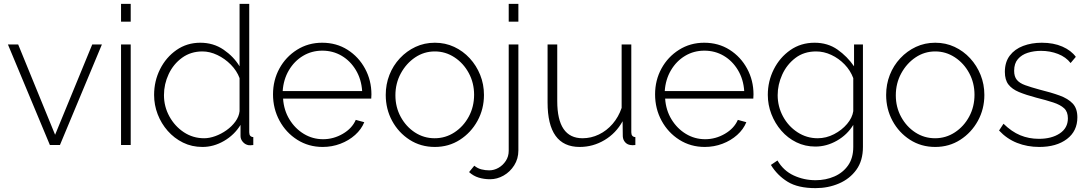

<svg xmlns="http://www.w3.org/2000/svg" viewBox="-20 -750 5632 993"><path d="M238 0 21 -520H74L265 -53L457 -520H507L290 0Z M606 -638V-730H656V-638ZM606 0V-520H656V0Z M777 -259Q777 -331 808 -392.5Q839 -454 893 -491.5Q947 -529 1016 -529Q1084 -529 1136.5 -493Q1189 -457 1219 -407V-730H1269V-66Q1269 -42 1290 -41V0Q1274 2 1266 1Q1248 -2 1236 -16Q1224 -30 1224 -46V-104Q1192 -52 1138.5 -21Q1085 10 1027 10Q972 10 926.5 -12.5Q881 -35 847.5 -73Q814 -111 795.5 -159Q777 -207 777 -259ZM1219 -175V-346Q1205 -384 1174 -415.5Q1143 -447 1104 -465.5Q1065 -484 1027 -484Q967 -484 922 -451.5Q877 -419 852.5 -367Q828 -315 828 -258Q828 -199 856 -148Q884 -97 931 -66Q978 -35 1036 -35Q1063 -35 1093.5 -46Q1124 -57 1151.5 -76.5Q1179 -96 1197.5 -121.5Q1216 -147 1219 -175Z M1649 10Q1576 10 1517.5 -27Q1459 -64 1425.5 -126Q1392 -188 1392 -262Q1392 -335 1425 -395.5Q1458 -456 1516 -492.5Q1574 -529 1646 -529Q1720 -529 1777.5 -492.5Q1835 -456 1868 -395Q1901 -334 1901 -262Q1901 -250 1900 -240H1444Q1448 -180 1477 -132.5Q1506 -85 1551.5 -57.5Q1597 -30 1651 -30Q1705 -30 1753 -58Q1801 -86 1820 -130L1864 -118Q1849 -81 1816.5 -52Q1784 -23 1740.5 -6.5Q1697 10 1649 10ZM1442 -279H1853Q1849 -340 1820.5 -387.5Q1792 -435 1747 -461.5Q1702 -488 1647 -488Q1592 -488 1547 -461Q1502 -434 1474 -386.5Q1446 -339 1442 -279Z M2229 10Q2156 10 2098.5 -27Q2041 -64 2008 -125Q1975 -186 1975 -259Q1975 -314 1994 -362.5Q2013 -411 2048 -448.5Q2083 -486 2129 -507.5Q2175 -529 2229 -529Q2283 -529 2329 -507.5Q2375 -486 2409.5 -448.5Q2444 -411 2463.5 -362.5Q2483 -314 2483 -259Q2483 -186 2449.5 -125Q2416 -64 2358.5 -27Q2301 10 2229 10ZM2025 -257Q2025 -196 2052.5 -145.5Q2080 -95 2126 -65Q2172 -35 2228 -35Q2284 -35 2330.5 -65.5Q2377 -96 2404.5 -147Q2432 -198 2432 -260Q2432 -321 2404.5 -372Q2377 -423 2330.5 -453.5Q2284 -484 2229 -484Q2173 -484 2127 -453Q2081 -422 2053 -370.5Q2025 -319 2025 -257Z M2611 -638V-730H2661V-638ZM2515 177Q2483 177 2455.5 168.5Q2428 160 2406 140L2433 107Q2450 121 2470 126Q2490 131 2510 131Q2535 131 2558 118Q2581 105 2596 82Q2611 59 2611 30V-520H2661V28Q2661 71 2639.5 105Q2618 139 2584.5 158Q2551 177 2515 177Z M2812 -220V-520H2862V-227Q2862 -35 2993 -35Q3037 -35 3077.5 -54.5Q3118 -74 3148.5 -109.5Q3179 -145 3195 -192V-520H3245V-66Q3245 -42 3266 -41V0Q3249 2 3241 0Q3224 -2 3213 -14.5Q3202 -27 3201 -45L3200 -123Q3166 -61 3106.5 -25.5Q3047 10 2978 10Q2812 10 2812 -220Z M3625 10Q3552 10 3493.5 -27Q3435 -64 3401.5 -126Q3368 -188 3368 -262Q3368 -335 3401 -395.5Q3434 -456 3492 -492.5Q3550 -529 3622 -529Q3696 -529 3753.5 -492.5Q3811 -456 3844 -395Q3877 -334 3877 -262Q3877 -250 3876 -240H3420Q3424 -180 3453 -132.5Q3482 -85 3527.5 -57.5Q3573 -30 3627 -30Q3681 -30 3729 -58Q3777 -86 3796 -130L3840 -118Q3825 -81 3792.5 -52Q3760 -23 3716.5 -6.5Q3673 10 3625 10ZM3418 -279H3829Q3825 -340 3796.5 -387.5Q3768 -435 3723 -461.5Q3678 -488 3623 -488Q3568 -488 3523 -461Q3478 -434 3450 -386.5Q3422 -339 3418 -279Z M4197 8Q4144 8 4099 -14Q4054 -36 4021 -74Q3988 -112 3969.5 -160Q3951 -208 3951 -259Q3951 -330 3982 -391.5Q4013 -453 4067.5 -491Q4122 -529 4193 -529Q4261 -529 4311.5 -493.5Q4362 -458 4397 -407V-520H4443V10Q4443 81 4409 128Q4375 175 4319 199Q4263 223 4198 223Q4107 223 4053.5 190Q4000 157 3967 103L4001 80Q4032 133 4085 157.5Q4138 182 4198 182Q4251 182 4295.5 162.5Q4340 143 4366.5 105Q4393 67 4393 10V-104Q4362 -53 4308.5 -22.5Q4255 8 4197 8ZM4209 -35Q4253 -35 4293.5 -56Q4334 -77 4361 -109Q4388 -141 4393 -175V-346Q4378 -386 4348 -417Q4318 -448 4279.5 -466Q4241 -484 4201 -484Q4138 -484 4093.5 -450Q4049 -416 4025.5 -364Q4002 -312 4002 -258Q4002 -199 4029.5 -148Q4057 -97 4104.5 -66Q4152 -35 4209 -35Z M4817 10Q4744 10 4686.5 -27Q4629 -64 4596 -125Q4563 -186 4563 -259Q4563 -314 4582 -362.5Q4601 -411 4636 -448.5Q4671 -486 4717 -507.5Q4763 -529 4817 -529Q4871 -529 4917 -507.5Q4963 -486 4997.5 -448.5Q5032 -411 5051.5 -362.5Q5071 -314 5071 -259Q5071 -186 5037.5 -125Q5004 -64 4946.5 -27Q4889 10 4817 10ZM4613 -257Q4613 -196 4640.5 -145.5Q4668 -95 4714 -65Q4760 -35 4816 -35Q4872 -35 4918.5 -65.5Q4965 -96 4992.5 -147Q5020 -198 5020 -260Q5020 -321 4992.5 -372Q4965 -423 4918.5 -453.5Q4872 -484 4817 -484Q4761 -484 4715 -453Q4669 -422 4641 -370.5Q4613 -319 4613 -257Z M5355 10Q5293 10 5240 -11Q5187 -32 5147 -75L5170 -110Q5212 -69 5256.5 -50.5Q5301 -32 5353 -32Q5419 -32 5461 -60Q5503 -88 5503 -138Q5503 -172 5483.5 -190Q5464 -208 5427.5 -220Q5391 -232 5339 -245Q5286 -259 5250 -274Q5214 -289 5195.5 -313Q5177 -337 5177 -378Q5177 -429 5202.5 -462.5Q5228 -496 5271.5 -512.5Q5315 -529 5368 -529Q5429 -529 5474.5 -509Q5520 -489 5544 -456L5517 -424Q5493 -455 5452 -471Q5411 -487 5364 -487Q5327 -487 5295.5 -477Q5264 -467 5244.5 -444.5Q5225 -422 5225 -384Q5225 -354 5239 -337Q5253 -320 5282 -309.5Q5311 -299 5355 -287Q5416 -272 5460 -256Q5504 -240 5528 -214.5Q5552 -189 5552 -143Q5552 -72 5498 -31Q5444 10 5355 10Z"/></svg>

Font: Raleway Light
Style: Regular
Weight: 300
Designer: Matt McInerney, Pablo Impallari, Rodrigo Fuenzalida
Foundry: Matt McInerney, Pablo Impallari, Rodrigo Fuenzalida
Version: Version 4.026